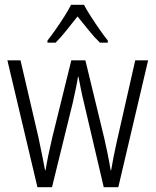

<svg xmlns="http://www.w3.org/2000/svg" viewBox="-20 -785 652 805"><path d="M332 -354Q325 -382 319.5 -410Q314 -438 309 -463H307Q303 -438 297 -409.5Q291 -381 285 -354L198 0H137L11 -532H66L141 -210Q149 -172 156 -137.5Q163 -103 169 -71H171Q175 -97 182.5 -133.5Q190 -170 199 -208L279 -532H338L417 -206Q424 -176 431 -141.5Q438 -107 444 -71H446Q451 -100 456 -126.5Q461 -153 469 -188L547 -532H601L476 0H415ZM332 -765Q344 -742 362.5 -713.5Q381 -685 400 -658Q419 -631 432 -615V-606H399Q376 -628 352 -658Q328 -688 305 -716Q283 -688 258.5 -657.5Q234 -627 213 -606H179V-615Q195 -635 213.5 -661.5Q232 -688 249.5 -715.5Q267 -743 278 -765Z"/></svg>

Font: Noto Sans Telugu Condensed Light
Style: Regular
Weight: 300
Width: 3
Designer: Jelle Bosma - Monotype Design Team
Foundry: Monotype Imaging Inc.
Version: Version 2.005; ttfautohint (v1.8.4.7-5d5b)